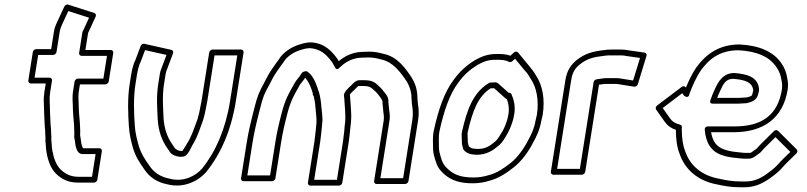

<svg xmlns="http://www.w3.org/2000/svg" viewBox="-20 -754 3476 827"><path d="M312.2 -105.8C312.2 -105.8 316.6 -99.5 317.2 -98.8C320 -95.8 325.2 -90.5 334.3 -90.5H391.8L376.3 7.5H318.8C282.1 7.5 260.6 -5.9 241.7 -23.6C222.6 -41.8 211.1 -73.1 205.5 -104.7L203.3 -121.1L202.2 -138.7C202.2 -139 202.1 -139.4 202.1 -139.7C201 -147 200.7 -156.4 201 -161C201.7 -167.9 201.1 -169.9 200.5 -173.2C200.3 -179.7 200 -188.1 199.7 -198.3C199.7 -198.5 199.7 -198.9 199.6 -199L197.8 -218.7C196.4 -251.9 194.7 -279.6 194.1 -314.4C193.2 -329.5 193.9 -343.4 196.2 -358L204 -407C205.2 -414.6 198.8 -419.5 193.4 -419.5H128.9L144.5 -517.5H209C216.5 -517.5 222.6 -524.6 223.4 -530L237.2 -617C238.9 -627.7 242.2 -638 247.7 -649.2C256.6 -668.6 265.7 -688.1 274.2 -706.4L363.7 -677.7L338.6 -623.3C336.5 -620.9 335.4 -618 335.1 -616L320.8 -526C319.6 -518.4 326 -513.5 331.3 -513.5H440.8L425.3 -415.5H315.8C308.2 -415.5 302.2 -408.4 301.3 -403L294.2 -358C290.8 -336.6 293.4 -313.3 293.7 -296.9C293.9 -270.1 296.9 -239.4 299 -216.5C299 -198.2 300.7 -185.8 300 -173.6C298.3 -159.1 302 -154.1 302.5 -148.7L304.8 -131.7C305.6 -123.5 309 -112.9 312.2 -105.8ZM335.7 -118.8C333.9 -122.7 330.4 -133.5 330 -138.3L327.7 -155.3C326.8 -164.9 324.5 -170.3 325.1 -174C325.1 -174.3 325.2 -174.8 325.2 -175.1C326.3 -192.2 324.3 -205.1 324.3 -220.9C324.3 -221.2 324.3 -221.7 324.3 -222C322.1 -246.4 319.2 -275.2 319 -301.1C318.7 -319.3 316.6 -341.4 319.2 -358L324.3 -390.5H433.8C439.2 -390.5 447.1 -395.4 448.3 -403L467.8 -526C468.7 -531.4 464.9 -538.5 457.3 -538.5H347.8L359.4 -612.1C359.6 -612.3 359.9 -613 360.1 -613.4L392 -682.4C394.8 -688.3 392.7 -695.9 386.2 -698L273.9 -734C267.7 -735.9 260 -732.2 257 -725.6C246.4 -702.8 235.5 -679.5 225.1 -656.8C218.8 -644 214.3 -630.3 212.2 -617L200.4 -542.5H135.9C130.6 -542.5 122.6 -537.6 121.4 -530L102 -407C101.1 -401.6 104.9 -394.5 112.5 -394.5H177L171.2 -358C168.7 -341.9 167.8 -325.2 168.8 -309.6C169.4 -275.4 171.3 -244.9 172.6 -213.5C172.6 -213.4 172.6 -213.2 172.6 -213L174.4 -193.3C174.7 -183.5 175 -174.1 175.3 -167.5C175.3 -167.2 175.4 -166.5 175.4 -166C175.9 -163.4 176 -161.6 176 -160.9C175.9 -160.7 175.9 -160.3 175.9 -160C175.2 -150.9 175.5 -143.3 176.9 -132.8L178.1 -115.3C178.1 -115.1 178.1 -114.7 178.1 -114.5L180.5 -97.3C186.6 -62.5 198.4 -27.4 222.8 -4.3C243.8 15.4 271.2 32.5 314.9 32.5H384.9C390.2 32.5 398.1 27.6 399.3 20L418.8 -103C419.7 -108.4 415.9 -115.5 408.3 -115.5H338.8C338.6 -115.7 337.2 -117 335.7 -118.8Z M604.8 -538.1 697.1 -517.4C689 -495.9 681.5 -475.9 674.1 -456.1C670.9 -448.4 669.6 -442.6 668.2 -434L661.4 -391C652.7 -335.7 657.5 -281.4 659.4 -237.3C663.3 -187.7 676.5 -151.4 699.1 -117.9L708.5 -104.6C715 -91.1 728.1 -84.4 741.8 -80.9C742.1 -80.8 742.5 -80.7 742.7 -80.7L754.4 -78.7C755 -78.6 755.9 -78.5 756.4 -78.5C760.1 -78.5 764.3 -78.9 769.4 -79.6C787.7 -79.6 805.5 -122.9 807.7 -127.2C829.8 -161.1 840.7 -199 854.7 -236.4C854.8 -236.6 854.9 -237 854.9 -237.2C860.2 -254.8 864.9 -274.2 867.8 -292.5C870.1 -302.4 871.6 -310 873 -319L904.1 -515.5H1002.1L971 -319C951.9 -198.2 909 -101 851.2 -28.9C823.7 3.7 771.1 31.4 711.5 15.9C711.3 15.8 710.9 15.7 710.8 15.7C669.8 8 641.1 -13 623.1 -41C603.5 -69 589.2 -89.6 578.1 -124.2C569.5 -155.9 562.9 -178.4 560.4 -215.7C557.1 -266.2 553.9 -331.1 563.4 -391L570.2 -434C572.7 -449.7 576.6 -464.8 580.6 -476.1L586.6 -489.6C586.7 -489.8 586.8 -490.2 586.9 -490.4ZM602.2 -565.2C595.7 -566.7 588.3 -562.3 585.8 -555.6L563.4 -496L557.4 -482.4C557.3 -482.2 557.1 -481.8 557 -481.5C551.9 -467.1 548 -451.3 545.2 -434L538.4 -391C528.4 -327.5 531.9 -261.1 535.1 -210.3C537.8 -170.3 544.9 -146.2 553.6 -113.8C566 -75.5 582.2 -52.3 601.3 -25C621.7 6.7 654.5 31.1 702 40.2C771.4 57.7 834.9 26.4 869.8 -15.1C932 -92.7 976.3 -194.3 996 -319L1029.1 -528C1030 -533.4 1026.2 -540.5 1018.6 -540.5H895.6C890.2 -540.5 882.3 -535.6 881.1 -528L848 -319C846.7 -310.7 845.1 -302.3 843.1 -294C843 -293.7 843 -293.3 842.9 -293C840 -274.9 836.2 -259 830.9 -241.2C816.8 -203.1 805.4 -166.1 786.6 -137.6C786.4 -137.2 785.9 -136.5 785.7 -136C783.4 -131.3 772.2 -112.2 765.7 -103.9C765.1 -103.8 762.4 -103.6 761.3 -103.5L751.2 -105.2C741.4 -108 733.9 -113 731.5 -118.4C731.3 -118.9 730.9 -119.6 730.5 -120.1L720.8 -134.1C700.3 -164.4 688.3 -197.3 684.6 -242.7C682.8 -286.6 678.3 -339.9 686.4 -391L693.2 -434C694.4 -441.3 695.9 -446.7 697.2 -449.6C697.3 -449.8 697.5 -450.1 697.6 -450.4C706.8 -475.1 716 -499.7 725.3 -524.3C727.6 -530.5 724.8 -537.7 718.1 -539.2Z M1297.9 -447.5C1297.9 -447.5 1291.6 -446.1 1290.6 -445.9C1288.9 -445.5 1287.3 -444.9 1285.8 -444.2C1283.1 -443 1280.7 -440.7 1279.3 -438.6L1269.1 -423.2C1261.2 -413.3 1251.1 -402 1244.7 -388.2C1223.3 -351 1209 -325.2 1194.9 -273.3C1181 -220.3 1173 -186.3 1164.9 -135L1143.3 1.5H1045.3L1066.9 -135C1075.5 -189.2 1085 -226.8 1099.3 -282.9C1112.8 -338.7 1118.6 -349.9 1140.4 -389.6L1157.6 -422.5C1168.2 -440.9 1179.6 -455.2 1190.5 -471.7C1196.2 -478.6 1199.8 -483.6 1202.9 -488.9C1216.6 -511.3 1247.4 -531.7 1278.8 -539.9C1279 -540 1279.3 -540.1 1279.5 -540.1C1293.1 -544.5 1305.3 -546.4 1314.3 -546.5C1364.4 -543.6 1388.6 -515.1 1411.3 -484.9C1415.8 -477.8 1419.2 -471.8 1423.1 -464.1C1423.1 -464.1 1429.4 -446.5 1443.9 -464.1C1444.4 -464.7 1444.9 -465.2 1445.7 -465.6C1446.7 -466.2 1447.9 -467.2 1448.6 -467.9C1468.1 -487.1 1500.2 -504.4 1535.6 -505.5C1549.2 -506.2 1559.5 -506.5 1567.2 -506.5C1587.1 -506.5 1606.2 -502.3 1621.6 -497.9C1621.9 -497.9 1622.3 -497.8 1622.5 -497.7C1672.3 -488.1 1705.5 -442.4 1731.3 -404.1C1743.1 -385.3 1752.2 -360.4 1752.4 -332.9C1752.4 -328.5 1752.7 -323.5 1753.2 -318L1754.3 -306C1754.4 -305.8 1754.4 -305.5 1754.4 -305.3C1757.9 -282.2 1760.2 -263 1755.7 -235L1716.4 13.5H1618.4L1657.7 -235C1661.7 -260.2 1655.7 -276.2 1654.9 -294.5C1654.9 -294.7 1654.8 -295.1 1654.8 -295.3C1654.1 -301.8 1653.3 -309 1653 -312.6C1655 -336.5 1640.4 -350.8 1633.9 -358.5C1624.2 -372 1617.2 -379 1604.6 -389.7C1591.3 -402.5 1574.8 -408.5 1551.7 -408.5H1526.7C1525 -408.5 1522.9 -408 1521.5 -407.5C1519.7 -407.3 1518.2 -406.8 1516.7 -406.2C1505.4 -400.9 1497.4 -390.7 1494.2 -387.5C1489 -382.9 1477.5 -372.3 1471.4 -364.9C1471 -364.4 1470.4 -363.6 1470.1 -363.2L1463.4 -352.2C1461.7 -349.5 1461.1 -346.3 1461.4 -343.6C1464.5 -319.5 1464 -303.8 1466.6 -276.1C1468 -256.9 1467.9 -240.1 1466.7 -228.7C1463.6 -208 1463.4 -188.6 1460.6 -171C1460.5 -170.7 1460.5 -170.3 1460.5 -170C1459.8 -161.7 1458.7 -153 1457.3 -144L1431.3 20.5H1333.3L1359.3 -144C1360.7 -152.7 1361.8 -162.3 1362.4 -169.5C1363.5 -177.3 1364.3 -184.3 1365 -192.9L1368 -224.4C1371.1 -246.3 1365 -282.6 1364 -295.7C1362.9 -315.4 1359.5 -335.5 1355.3 -351.8C1355.2 -352 1355.1 -352.3 1355.1 -352.4C1354.8 -355.6 1354 -357 1353.1 -358.4C1344.7 -386.3 1335.1 -413 1317.6 -433.8C1312.9 -439.4 1307.8 -441.9 1306.1 -443.8C1304.1 -446.2 1300.6 -447.5 1297.9 -447.5ZM1491.8 -229C1491.8 -229.1 1491.8 -229.4 1491.9 -229.6C1493.4 -244.1 1493.4 -261.2 1491.8 -281.9C1489.5 -307.5 1489.9 -320.8 1487.1 -346L1490.6 -351.8C1494 -355.5 1506.9 -367.9 1509.5 -370.2C1509.7 -370.3 1510 -370.6 1510.2 -370.9C1515.6 -376.1 1517.8 -379.3 1523.7 -383.5H1547.7C1566.4 -383.5 1577.2 -378.7 1585.5 -370.5C1585.7 -370.4 1585.9 -370.2 1586.1 -370C1599 -359 1604.2 -353.7 1612.7 -341.8C1612.8 -341.6 1613 -341.3 1613.2 -341.2C1620.8 -332.2 1629.1 -319.6 1627.8 -311C1627.6 -310.2 1627.6 -308.9 1627.6 -308C1628.2 -302.3 1628.6 -297.7 1629.6 -289.1C1630.7 -267.1 1635.7 -253.5 1632.7 -235L1591.4 26C1590.5 31.4 1594.3 38.5 1601.9 38.5H1724.9C1730.3 38.5 1738.2 33.6 1739.4 26L1780.7 -235C1785.7 -266.4 1783.2 -287.8 1779.5 -312.4L1778.4 -324C1778 -329.1 1777.7 -333.5 1777.7 -337.1C1777.4 -369.8 1767.1 -397.8 1753.2 -419.9C1727.4 -458.2 1693 -509.8 1631.5 -522.2C1616 -526.6 1594.3 -531.5 1571.2 -531.5C1562.9 -531.5 1551.8 -531.2 1538.5 -530.5C1499.7 -529.3 1464.5 -512.3 1439.2 -490.6C1437.6 -493.5 1435.1 -497.7 1433.1 -500.8C1433 -501 1432.8 -501.2 1432.7 -501.4C1409.2 -532.6 1379 -568.5 1319.1 -571.5C1319 -571.5 1318.7 -571.5 1318.5 -571.5C1305.3 -571.5 1292.9 -569.3 1275.7 -564C1239.1 -554.1 1201.4 -531.2 1181.6 -499.1C1179.3 -495.1 1176.1 -490.6 1171.4 -484.9C1171.1 -484.6 1170.7 -484 1170.4 -483.6C1159.6 -467.1 1147.5 -452.3 1135.7 -431.5L1118.4 -398.4C1096.8 -359.2 1088.4 -341.2 1074.7 -285.1C1060.6 -229.4 1050.6 -190.3 1041.9 -135L1018.3 14C1017.4 19.4 1021.2 26.5 1028.8 26.5H1151.8C1157.2 26.5 1165.1 21.6 1166.3 14L1189.9 -135C1197.8 -185.3 1205.6 -218.1 1219.3 -270.7C1232.8 -320.2 1245.3 -342.2 1266.6 -379.2C1266.8 -379.5 1267.1 -380.1 1267.3 -380.6C1271.7 -390.5 1279.4 -398.8 1288.5 -410.3C1288.7 -410.6 1289.1 -411 1289.3 -411.4L1294.1 -418.7C1295.6 -417.5 1297 -416.2 1297.1 -416.2C1310.8 -399.9 1319.4 -378.2 1327.4 -352.3C1326.5 -348.9 1326.7 -344.1 1331.1 -340.5C1334.7 -325.8 1337.8 -308 1338.8 -290.3C1339.9 -275.8 1345 -236.5 1343 -224C1343 -223.8 1342.9 -223.5 1342.9 -223.2L1339.8 -191.1C1339.1 -182.5 1338.3 -175.3 1337.3 -169C1337.2 -168.8 1337.2 -168.3 1337.1 -168C1336.6 -160.3 1335.6 -152.3 1334.3 -144L1306.3 33C1305.4 38.4 1309.2 45.5 1316.8 45.5H1439.8C1445.2 45.5 1453.1 40.6 1454.3 33L1482.3 -144C1483.8 -153.6 1484.8 -161.6 1485.7 -171.5C1488.5 -190.3 1489.2 -212.5 1491.8 -229Z M1978.1 -107.2C1986.9 -96.8 2001.5 -89.3 2019.7 -88.5C2024.7 -87.6 2028.5 -87.5 2034.9 -87.5C2075.4 -87.5 2104 -106.6 2125 -124.6C2145 -138.7 2158 -165.8 2167.1 -180.9C2167.2 -181.2 2167.4 -181.5 2167.5 -181.7C2177 -199.9 2184.1 -217.6 2190.3 -239.4C2190.5 -239.9 2190.6 -240.6 2190.7 -241C2191.7 -247.2 2193.1 -254.2 2194.9 -262C2195 -262.3 2195.1 -262.8 2195.2 -263C2200.8 -298.8 2192.6 -326.5 2182.9 -348.4C2180.8 -353.2 2175.3 -354.9 2170.9 -354.3L2127.9 -392.8C2127.7 -393 2127.4 -393.3 2127.2 -393.4C2125.2 -394.9 2123.4 -396.1 2121.5 -397.2C2121.2 -397.4 2120.5 -397.6 2120.5 -397.6C2118.1 -399.3 2114.8 -399.7 2112.5 -399.4C2108.4 -398.8 2103.9 -398.5 2099.1 -398.5H2093.1C2090.6 -398.5 2087.7 -397.5 2085.9 -396.4C2016.7 -354.7 1991.3 -279.7 1970.4 -188.9C1970.4 -188.6 1970.3 -188.2 1970.3 -188L1968.5 -177C1968.4 -176 1968.4 -174.7 1968.4 -174C1969.5 -161.7 1968.6 -147.6 1969.9 -133C1970 -132.3 1970.2 -131.4 1970.3 -130.9C1972 -125.1 1973.6 -118.9 1975.2 -112.4C1975.6 -110.5 1976.4 -109.1 1977.8 -107.5C1977.9 -107.4 1978 -107.3 1978.1 -107.2ZM1999.3 -124C1997.5 -131.1 1997 -133 1995.1 -140.1C1994.2 -151.4 1994.9 -163.5 1993.8 -178.5L1995.2 -187.6C2015.6 -275.8 2038.8 -338.7 2093 -373.5H2095.2C2099.6 -373.5 2103.3 -373.7 2107.9 -374.1C2108.2 -373.9 2108.1 -374 2109.7 -372.9L2158.4 -329.2C2159.2 -328.5 2160.5 -327.5 2163.1 -326.8C2169.8 -308.9 2174.2 -289.8 2170.2 -263.5C2168.6 -256.7 2166.9 -248.7 2165.8 -241.8C2160.5 -223.2 2154.4 -207.7 2145.6 -190.7C2136 -174.6 2121.2 -150 2112.3 -144C2111.9 -143.7 2111.3 -143.2 2110.8 -142.8C2090.7 -125.5 2071.3 -112.5 2038.8 -112.5C2032.6 -112.5 2028.4 -113 2028 -113.1C2027.2 -113.3 2026 -113.5 2025 -113.5C2014.6 -113.5 2006.2 -117.2 1999.3 -124ZM2186.7 -490.4 2198.5 -501 2237 -454.2C2237.1 -454.1 2237.3 -453.9 2237.4 -453.8C2251.6 -438.3 2256.4 -431.2 2266.4 -413.6C2266.5 -413.4 2266.7 -413.1 2266.9 -412.9C2290.6 -378.4 2302.3 -322.3 2292.6 -259.5L2286.6 -234C2286.5 -233.7 2286.4 -233.2 2286.4 -233C2281.4 -201.4 2268 -173.1 2253.6 -147.4C2236 -113 2208.6 -75.7 2182.1 -54.2C2154.9 -32.4 2120 -8.1 2087 -0.1C2086.7 -0.1 2086.3 0.1 2086 0.1C2066.6 6.3 2044.7 10.5 2020.3 10.5C1967.6 10.5 1938.8 -0.3 1912.3 -22.9C1893.3 -40 1886.1 -50.9 1879.4 -74.9C1875.3 -89.9 1871 -101.6 1870.7 -116C1871.1 -142.9 1867.3 -167.6 1874.7 -197C1892.3 -275.2 1916.2 -348.1 1953.8 -397.7C1978 -431.3 2002.5 -453.1 2036.9 -474.5C2064.1 -489.5 2083 -496.5 2114.6 -496.5C2140 -496.5 2156.8 -495.9 2171.7 -487.8C2176.3 -485.3 2182.6 -486.7 2186.7 -490.4ZM2178.4 -514C2160.7 -521 2140.6 -521.5 2118.6 -521.5C2082.2 -521.5 2055.5 -511.5 2027 -495.7C2026.9 -495.6 2026.6 -495.4 2026.4 -495.3C1988.9 -472.1 1960.2 -446.3 1934.2 -410.3C1892.3 -355.1 1867.8 -277.6 1850.1 -199C1841.5 -164.5 1845.8 -136.7 1845.4 -112C1845.8 -92.3 1851.1 -78.8 1854.8 -65C1862.5 -37.7 1872.9 -22 1893.9 -3.1C1924.5 23 1959.9 35.5 2016.4 35.5C2043.5 35.5 2067.1 31.1 2089.7 24C2129.6 14.1 2167.8 -13.1 2196.2 -35.8C2227.8 -61.6 2255.9 -100.2 2275.7 -138.6C2290.1 -164.5 2305.2 -195.3 2311.3 -232.5L2317.3 -258C2317.4 -258.3 2317.5 -258.7 2317.5 -259C2328.4 -327.8 2316.3 -388.1 2288.7 -428.7C2279.1 -445.6 2270.7 -455.9 2257.6 -471.8L2211.5 -527.8C2207 -533.2 2198.8 -532.4 2193.5 -527.6Z M2477.7 -26.5H2379.7L2440.3 -409C2446.1 -445.5 2459 -462.2 2480 -478.6C2510.3 -501.6 2536.1 -508.5 2582.7 -513.6C2582.9 -513.6 2583.2 -513.6 2583.4 -513.7C2590.9 -514.9 2598.3 -515.5 2605.6 -515.5H2654.6C2662.4 -515.5 2670.3 -514.6 2678.6 -512.8C2678.9 -512.7 2679.2 -512.7 2679.4 -512.6L2736.7 -504.4L2707 -407.3L2649.9 -416.3C2645.8 -417 2642.4 -417.5 2639.1 -417.5H2590.1C2580.1 -417.5 2571.5 -415.3 2564 -414.4L2549.5 -412.4C2543.3 -411.5 2537.8 -406 2536.9 -400ZM2486.2 -1.5C2491.6 -1.5 2499.5 -6.4 2500.7 -14L2560.1 -389.2L2563.4 -389.6C2572.5 -390.7 2580.5 -392.5 2586.2 -392.5H2635.2C2635.9 -392.5 2638.4 -392.3 2642 -391.7L2711.4 -380.6C2718.1 -379.6 2725.3 -384.5 2727.3 -391.2L2764.6 -513.2C2766.8 -520.1 2762.8 -526.4 2756.3 -527.4L2687.3 -537.3C2678.4 -539.2 2668 -540.5 2658.6 -540.5H2609.6C2600.8 -540.5 2593.9 -540 2583.5 -538.4C2536.2 -533.1 2502.6 -524.8 2466.5 -497.4C2440.4 -477.1 2422 -451.5 2415.3 -409L2352.7 -14C2351.9 -8.6 2355.7 -1.5 2363.2 -1.5Z M3197.1 -309.9C3212.7 -313.6 3240.3 -320.4 3245.8 -348.9C3247.8 -355.8 3248.4 -359.2 3249.5 -366C3249.7 -367.7 3249.6 -369.7 3249.2 -371C3249.3 -371.9 3249.2 -372.9 3249.2 -373.4C3242.6 -425 3193.8 -435.2 3143.6 -439.5C3143.3 -439.5 3142.9 -439.5 3142.6 -439.5C3094.6 -439.5 3073.9 -402.6 3059.9 -371.7C3050.8 -352.6 3045.7 -338.8 3039.8 -322.5C3038.6 -319.1 3035.7 -307.5 3049.7 -307.5H3159.7C3171.2 -307.5 3186 -309.5 3194 -309.5C3195 -309.5 3196.3 -309.7 3197.1 -309.9ZM3196.4 -334.5C3187.1 -334.3 3171.7 -332.5 3163.7 -332.5H3069C3072.2 -340.8 3076.7 -351.9 3082.7 -364.3C3096.9 -395.8 3107.5 -414.1 3138.1 -414.5C3187.5 -410.2 3218.8 -401.1 3223.9 -367.8C3223.9 -367.8 3223.6 -368.8 3224.1 -363.5C3223.6 -360.8 3222.1 -354 3221.4 -352.1C3221.3 -351.6 3221 -350.7 3220.9 -350C3219.5 -340.7 3214.9 -339 3196.4 -334.5ZM3347.9 -368.7C3330.1 -256.4 3259.6 -209.5 3144.2 -209.5H3030.2C3028.4 -209.5 3014.1 -209.8 3015.6 -194C3020.4 -141.4 3041 -101 3091.7 -85.1C3116.3 -76.4 3143.3 -74.3 3169.8 -71.6C3174.4 -70.9 3180.1 -70.5 3185.2 -70.5H3204.2C3214.3 -70.5 3222.4 -74.1 3228.2 -77.6C3228.4 -77.7 3228.7 -77.9 3228.9 -78C3232 -80.1 3248.2 -91.1 3255.2 -97.2C3255.9 -97.7 3256.7 -98.6 3257.1 -99.1C3265.7 -109.5 3273 -116.6 3282.5 -125.9L3320.2 -163.3L3384.1 -99.7C3364.4 -80.6 3345.9 -63.4 3327.4 -42.2C3316.2 -28.9 3288 -8.4 3271.2 2.9C3248.3 17.2 3224.2 27.5 3192.6 27.5H3168.6C3134.1 27.5 3106.8 22.4 3076.9 15.7C3002.3 2.2 2952.4 -41.2 2932.1 -100.6C2932.1 -100.8 2932 -101 2931.9 -101.1C2920.6 -129 2917.2 -159 2916.5 -197.3C2916.4 -200.2 2916.6 -202.4 2917 -205C2917.9 -210.9 2914.3 -216 2909.1 -217.2C2888.4 -222 2875.4 -230.4 2865.3 -245.1L2834.4 -288.7L2918.7 -352.6L2926.8 -341.6C2926.8 -341.6 2946.1 -325.8 2949.9 -350L2950.2 -351.6C2964.2 -387.8 2980.8 -425.1 2999.5 -451.9C3036.8 -503 3083.4 -537.2 3160.8 -537.5C3241.5 -533.4 3295.6 -508.8 3324.9 -463.9C3336.1 -448.4 3343.9 -428.1 3346.4 -406.7C3346.4 -406.2 3346.5 -405.6 3346.6 -405.2C3349.1 -395.6 3349.6 -383.7 3347.9 -368.7ZM3373 -369.3C3375 -386.1 3374.6 -400.7 3371.4 -414C3368.6 -437.6 3359.4 -462.4 3346.6 -480.1C3312.9 -531.5 3249.5 -558.5 3165.7 -562.5C3165.5 -562.5 3165.3 -562.5 3165.1 -562.5C3077.9 -562.5 3021.1 -521 2979.6 -464.1C2961.7 -438.4 2947.1 -407.4 2934.5 -376.7L2933.2 -378.4C2929.5 -383.3 2921.7 -383.9 2916 -379.5L2810.3 -299.5C2804.3 -295 2802.6 -286.9 2806.2 -281.8L2843.7 -228.9C2855 -212.4 2870.7 -201.3 2891.2 -195.1C2891.2 -195.1 2891.2 -194 2891.2 -192.7C2891.9 -153.9 2895.1 -121.6 2908.1 -89.1C2931 -23.1 2987.3 25.6 3068.2 40.3C3097.6 46.8 3127.8 52.5 3164.7 52.5H3188.7C3226.6 52.5 3257.4 39 3282.7 23.1C3301 10.9 3329.9 -9.3 3345.6 -27.8C3365.1 -50.2 3387.9 -70.8 3410.2 -92.9C3415 -97.6 3416.3 -105.8 3411.6 -110.5L3331.3 -190.5C3326.8 -195 3318.6 -194.3 3313.4 -189.1L3266 -142.1C3256.9 -133.1 3250.2 -126.8 3239.4 -114.1C3236.2 -111.4 3219.9 -99.9 3217.3 -98.2C3213.4 -95.9 3213.6 -95.5 3208.1 -95.5H3189.1C3184.9 -95.5 3181.4 -95.7 3176.8 -96.4C3148.6 -99.3 3124.9 -101.2 3103 -108.9C3066 -120.6 3049.5 -145 3042.8 -184.5H3140.2C3264.3 -184.5 3352.7 -241.1 3373 -369.3Z"/></svg>

Font: Tape
Style: Regular
Weight: 500
Foundry: Cannot Into Space Fonts
Version: Version 0.97